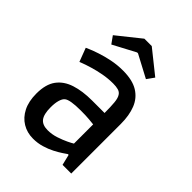

<svg xmlns="http://www.w3.org/2000/svg" viewBox="-231 -918 1047 1047"><g transform="rotate(45 292.5 -394.5)"><path d="M214 13Q168 13 131.5 -9Q95 -31 74 -72.5Q53 -114 53 -174Q53 -246 83 -286.5Q113 -327 167.5 -344.5Q222 -362 294 -362H391Q391 -410 388 -441.5Q385 -473 374 -488Q366 -500 350 -504.5Q334 -509 311 -509Q272 -509 234.5 -502Q197 -495 165.5 -485.5Q134 -476 115.5 -469Q97 -462 97 -462L67 -541Q67 -541 86.5 -549.5Q106 -558 139 -569Q172 -580 213 -588.5Q254 -597 299 -597Q372 -597 415 -570.5Q458 -544 477 -496Q496 -448 496 -382V0H429L414 -62H408Q401 -57 383 -45Q365 -33 339 -19.5Q313 -6 281 3.5Q249 13 214 13ZM238 -76Q271 -76 302.5 -86.5Q334 -97 358 -108.5Q382 -120 391 -126V-274Q382 -275 356.5 -277.5Q331 -280 290 -280Q206 -280 185 -262Q174 -253 167.5 -231Q161 -209 161 -176Q161 -123 179 -99.5Q197 -76 238 -76ZM153 -652 123 -694 258 -802H315L450 -694L420 -652L290 -721H283Z"/></g></svg>

Font: Ruda SemiBold
Style: Regular
Weight: 600
Designer: Mariela Monsalve and Angelina Sanchez
Foundry: Mariela Monsalve and Angelina Sanchez
Version: Version 2.001